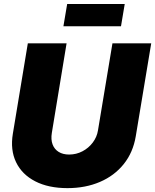

<svg xmlns="http://www.w3.org/2000/svg" viewBox="-20 -948 790 977"><path d="M323.2 9.3Q226.6 9.3 159.2 -25.4Q91.8 -60.1 61.8 -122.6Q31.7 -185.1 45.4 -267.6L121.6 -727.5H318.8L243.7 -271.5Q238.3 -237.8 247.6 -213.1Q256.8 -188.5 278.6 -175Q300.3 -161.6 331.5 -161.6Q368.2 -161.6 399.7 -178.2Q431.2 -194.8 452.1 -222.7Q473.1 -250.5 478.5 -284.2L552.2 -727.5H749.5L670.9 -254.9Q657.2 -172.4 609.6 -113Q562 -53.7 488.3 -22.2Q414.6 9.3 323.2 9.3ZM614.7 -927.7 595.7 -814.5H302.7L321.8 -927.7Z"/></svg>

Font: Inter 16pt Black
Style: Italic
Weight: 900
Italic angle: -9.3988°
Version: Version 4.001;git-66647c0bb